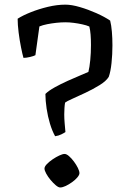

<svg xmlns="http://www.w3.org/2000/svg" viewBox="-20 -800 559 826"><path d="M217.1 -214Q204.3 -237 194.9 -268.2Q185.5 -299.4 180.5 -333.1Q175.5 -366.9 175.3 -395.9Q189.5 -410 215.5 -424.3Q241.5 -438.7 270.9 -452Q300.3 -465.2 324.8 -475.4Q349.3 -485.6 360.3 -490.6Q365.3 -510.6 368.3 -541.5Q371.3 -572.5 371.3 -606.7Q371.3 -630.4 369.8 -650.3Q368.3 -670.3 364.3 -686Q352.1 -691.3 334.2 -695.2Q316.4 -699.2 297.5 -701.6Q278.5 -704.1 261.2 -704.1Q243.1 -704.1 222.5 -701.9Q201.8 -699.6 183 -695.9Q164.2 -692.2 149.5 -686.2L132.3 -562.6Q125 -558.6 108.8 -554.8Q92.6 -551 81 -551Q76.5 -566 70.5 -596.2Q64.4 -626.4 60.1 -660.3Q55.9 -694.2 55.9 -719.5Q78.4 -733.9 112.7 -747.5Q147 -761.2 186.2 -770.6Q225.4 -780 261.5 -780Q288.3 -780 323.9 -769.5Q359.5 -759.1 394.7 -743.4Q429.9 -727.7 453.9 -711.4Q458.9 -692.1 461.3 -663.9Q463.7 -635.6 463.7 -604.9Q463.7 -566.2 459.8 -529Q455.9 -491.8 447.9 -469.5Q437.1 -451.5 408.9 -434Q380.6 -416.5 348.4 -401.3Q316.3 -386.1 291 -374.9Q265.7 -363.6 260 -358.6Q258.2 -349.7 257.3 -334.4Q256.4 -319.1 256.4 -307.4Q256.4 -289.3 258.2 -269.1Q260.1 -249 261.5 -232Q256 -228 244 -222Q232 -216 217.1 -214ZM238.8 6.5Q231.3 6.5 220.1 -2.9Q208.9 -12.3 197.5 -25.9Q186.2 -39.5 178.8 -53.1Q171.4 -66.7 171.4 -75Q171.4 -83.3 181.3 -93.7Q191.2 -104.2 206.2 -114.4Q221.2 -124.6 235.3 -131.1Q249.4 -137.7 257.9 -137.7Q266.2 -137.7 277 -128.2Q287.9 -118.8 298.2 -104.8Q308.5 -90.9 315.2 -77.3Q321.8 -63.7 321.8 -55.1Q321.8 -47.6 312.9 -36.9Q304 -26.2 290.2 -16.4Q276.5 -6.5 262.8 0Q249.1 6.5 238.8 6.5Z"/></svg>

Font: Texturina Medium
Style: Regular
Weight: 500
Designer: Guillermo Torres Carreño
Foundry: Omnibus-Type
Version: Version 1.003